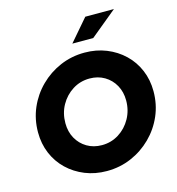

<svg xmlns="http://www.w3.org/2000/svg" viewBox="-131 -1030 1060 1153"><g transform="rotate(-15 399.0 -453.5)"><path d="M392 11Q319 11 257 -14Q195 -39 148.5 -83.5Q102 -128 76.5 -188.5Q51 -249 51 -320Q51 -401 81.5 -471.5Q112 -542 166.5 -596Q221 -650 292 -680.5Q363 -711 444 -711Q517 -711 579 -686Q641 -661 687.5 -616.5Q734 -572 759.5 -511.5Q785 -451 785 -380Q785 -299 754.5 -228.5Q724 -158 669.5 -104Q615 -50 544 -19.5Q473 11 392 11ZM403 -147Q461 -147 508.5 -177Q556 -207 584 -257.5Q612 -308 612 -369Q612 -422 589 -463.5Q566 -505 525.5 -529Q485 -553 433 -553Q375 -553 327.5 -523Q280 -493 252 -443Q224 -393 224 -331Q224 -278 247 -236.5Q270 -195 310.5 -171Q351 -147 403 -147ZM388 -782 505 -918H683L518 -782Z"/></g></svg>

Font: Red Hat Display Black
Style: Italic
Weight: 900
Italic angle: -12°
Designer: Pentagram, MCKL
Foundry: Pentagram, MCKL
Version: Version 1.023; ttfautohint (v1.8.3)